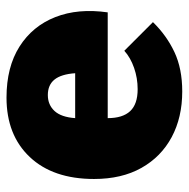

<svg xmlns="http://www.w3.org/2000/svg" viewBox="-15 -545 580 590"><g transform="rotate(-90 275.0 -250.0)"><path d="M289 20Q209 20 148.5 -12.5Q88 -45 54 -105.5Q20 -166 20 -251Q20 -377 87.5 -448.5Q155 -520 270 -520Q364 -520 427 -480Q490 -440 517.5 -370Q545 -300 532 -209H207Q207 -163 228.5 -140Q250 -117 296 -117Q330 -117 361.5 -128Q393 -139 414 -158L502 -70Q461 -28 410 -4Q359 20 289 20ZM207 -309H345Q342 -352 325.5 -372.5Q309 -393 278 -393Q248 -393 229 -372.5Q210 -352 207 -309Z"/></g></svg>

Font: Moderustic ExtraBold
Style: Regular
Weight: 800
Designer: Tural Alisoy
Foundry: TAFT Foundry
Version: Version 2.120